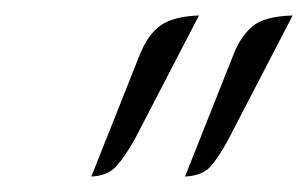

<svg xmlns="http://www.w3.org/2000/svg" viewBox="-20 -727 398 248"><path d="M160 -655Q171 -683 188 -694.5Q205 -706 237 -707L154 -547Q141 -524 130 -512Q119 -500 98 -499ZM281 -655Q290 -679 305.5 -692.5Q321 -706 358 -707L275 -547Q262 -523 251.5 -511.5Q241 -500 219 -499Z"/></svg>

Font: K2D Thin
Style: Italic
Weight: 100
Italic angle: -10°
Designer: Katatrad Aksorn Co.,Ltd.
Foundry: Cadson Demak Co.,Ltd.
Version: Version 1.000; ttfautohint (v1.6)